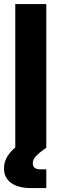

<svg xmlns="http://www.w3.org/2000/svg" viewBox="-25 -748 307 972"><path d="M209.4 0H52.3V-727.5H209.4ZM132.7 204.1Q67.2 204.1 31.2 178.1Q-4.8 152.1 -4.8 104.1Q-4.8 69.8 14.4 40.4Q33.5 10.9 74.3 -19L209.4 0Q170.6 26.9 155.8 43.8Q141 60.7 141 78.4Q141 94.1 150.8 101.8Q160.6 109.4 180.9 109.4H209.4V204.1Z"/></svg>

Font: Intratopia Thin
Style: Regular
Weight: 100
Designer: Rasmus Andersson
Foundry: rsms
Version: Version 3.000;Glyphs 3.2.3 (3260)